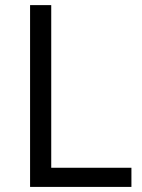

<svg xmlns="http://www.w3.org/2000/svg" viewBox="-20 -734 559 754"><path d="M98.1 0V-713.9H181.2V-75.2H496.1V0Z"/></svg>

Font: f09607729
Style: Regular
Weight: 400
Foundry: Ascender Corporation
Version: Version 1.10